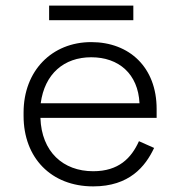

<svg xmlns="http://www.w3.org/2000/svg" viewBox="-20 -650 638 684"><path d="M312 14C441 14 498 -57 529 -123L475 -147C448 -87 403 -40 312 -40C205 -40 128 -109 124 -230H538V-262C538 -410 441 -500 305 -500C165 -500 64 -398 64 -249V-237C64 -88 162 14 312 14ZM125 -282C139 -387 208 -446 305 -446C403 -446 472 -387 477 -282ZM155 -578H455V-630H155Z"/></svg>

Font: Meta Space Light
Style: Regular
Weight: 300
Designer: Meta Pool / Florian Karsten
Foundry: Meta Pool / Florian Karsten
Version: Version 2.000;Glyphs 3.1.1 (3137)